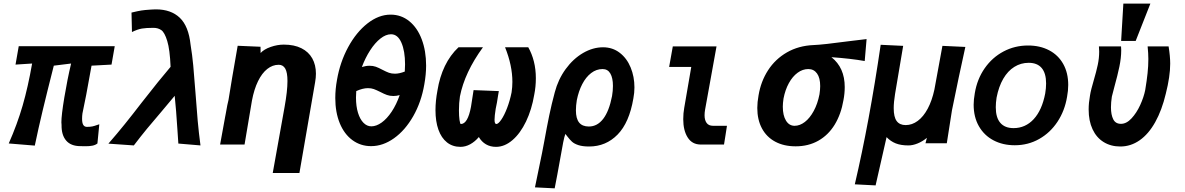

<svg xmlns="http://www.w3.org/2000/svg" viewBox="-20 -810 6640 1076"><path d="M325 -110Q324 -113 324 -124.5Q324 -164 340.5 -263.8Q357 -363.5 378.5 -454L281.5 -442Q243 -290.5 219 -190.2Q195 -90 175 6L29 -6Q76.5 -113.5 106.8 -218Q137 -322.5 160 -454L67 -448L85 -551H623L605 -448L493 -442Q459 -250 442 -174Q440 -159.5 440 -144.5Q440 -120.5 446.8 -109.8Q453.5 -99 467 -99Q485.5 -99 497.5 -101.5Q509.5 -104 525.5 -110L536.5 -113.5L526 -6Q514.5 3 498.5 6.2Q482.5 9.5 461 9.5L431 9Q377.5 9 350.8 -22.2Q324 -53.5 325 -110Z M774.5 -235.5Q874 -363 936 -435.5Q932 -532.5 917.2 -580.5Q902.5 -628.5 884 -641.2Q865.5 -654 840 -654Q799.5 -654 775.5 -650Q751.5 -646 719.5 -630.5L717 -739.5Q754.5 -748.5 772.2 -751.2Q790 -754 821 -756L838 -757Q843.5 -757.5 854 -757.5Q938 -757.5 987.5 -710.5Q1037 -663.5 1048 -559.5Q1057.5 -502 1063 -442.8Q1068.5 -383.5 1075.5 -290Q1082 -198.5 1088 -132.5Q1094 -66.5 1103.5 5L979.5 -5.5L974.5 -80Q967 -198 959 -273L881.5 -180.5Q838 -130 804 -88.8Q770 -47.5 730 5L587.5 -5Q636 -60.5 679.5 -114.5Q723 -168.5 774.5 -235.5Z M1591 -356Q1591 -403.5 1578.8 -425.2Q1566.5 -447 1542 -447Q1507.5 -447 1477.8 -423.5Q1448 -400 1426 -355Q1404 -310 1392 -246.5L1350.5 0H1213.5L1242 -156.5L1245 -172Q1255 -230.5 1260.5 -249.5Q1275.5 -346 1312 -553.5L1440 -548L1440.5 -513Q1459.5 -534 1497 -547Q1534.5 -560 1570.5 -560Q1628.5 -560 1669 -539.8Q1709.5 -519.5 1730 -482.8Q1750.5 -446 1750.5 -397Q1750.5 -374.5 1746 -349.5L1658 159.5H1508.5L1575 -211.5Q1591 -300 1591 -356Z M1859 -261Q1859 -310 1868.5 -362Q1885.5 -461.5 1931 -545.5Q1976.5 -629.5 2039.5 -678.8Q2102.5 -728 2169 -728Q2228.5 -728 2273.8 -691.2Q2319 -654.5 2343.5 -589.5Q2368 -524.5 2368 -442.5Q2368 -393.5 2358 -337.5Q2341 -238 2295.8 -158.8Q2250.5 -79.5 2188.2 -35.2Q2126 9 2060 9Q2001 9 1955.2 -24.5Q1909.5 -58 1884.2 -119.2Q1859 -180.5 1859 -261ZM2220 -277Q2201.5 -272 2184.5 -272Q2164.5 -272 2148.5 -277.8Q2132.5 -283.5 2111.5 -294.5Q2089.5 -305.5 2075 -310.8Q2060.5 -316 2042 -316Q2013 -316 1976.5 -299.5Q1975 -281 1975 -263.5Q1975 -214.5 1986.2 -178Q1997.5 -141.5 2017 -121.8Q2036.5 -102 2061 -102Q2089 -102 2118.8 -123.2Q2148.5 -144.5 2175 -184.2Q2201.5 -224 2220 -277ZM2051 -441.5Q2070.5 -441.5 2086 -436Q2101.5 -430.5 2123 -419Q2145 -407.5 2159.8 -402.2Q2174.5 -397 2193.5 -397Q2218 -397 2248.5 -409Q2250 -430 2250 -449.5Q2250 -524 2229.5 -571Q2209 -618 2171.5 -618Q2142.5 -618 2112 -594Q2081.5 -570 2054.5 -528.2Q2027.5 -486.5 2008 -434.5Q2030.5 -441.5 2051 -441.5Z M2420.5 -192.5Q2420.5 -244.5 2431.5 -302.5Q2443.5 -378 2473.2 -439.8Q2503 -501.5 2549.5 -545H2686.5Q2584 -404.5 2557.5 -269.5Q2552 -233 2552 -191Q2552 -159.5 2555.2 -137.2Q2558.5 -115 2562.5 -115Q2601.5 -115 2619.5 -211.5L2634 -305L2775.5 -299.5L2771 -273Q2768.5 -256 2765 -235.5Q2761.5 -215 2758 -200.5Q2751.5 -159.5 2751.5 -139Q2751.5 -115 2761.5 -115Q2772.5 -115 2789.2 -139.2Q2806 -163.5 2821.8 -204.5Q2837.5 -245.5 2847 -292.5Q2851.5 -322 2851.5 -351Q2851.5 -443 2810.5 -545H2940.5Q2961 -509 2972 -465.2Q2983 -421.5 2983 -371.5Q2983 -324 2974 -279.5Q2960 -196 2928 -129.2Q2896 -62.5 2852 -24.8Q2808 13 2759.5 13Q2728 13 2703.5 -1.2Q2679 -15.5 2663.5 -42Q2641.5 -16 2615 -1.5Q2588.5 13 2560.5 13Q2516.5 13 2485 -12Q2453.5 -37 2437 -83.2Q2420.5 -129.5 2420.5 -192.5Z M2978 240 3017.5 48.5Q3020 37.5 3030 -17Q3045 -100 3058 -163Q3071 -226 3089 -292.5Q3108 -365 3150 -422.8Q3192 -480.5 3247.2 -512.8Q3302.5 -545 3359.5 -545Q3413 -545 3453 -514.2Q3493 -483.5 3514.2 -432Q3535.5 -380.5 3535.5 -320Q3535.5 -289.5 3529.5 -258.5Q3506.5 -122.5 3441 -55.8Q3375.5 11 3281.5 11Q3244.5 11 3221.2 3.2Q3198 -4.5 3185.5 -16Q3173 -27.5 3159 -46L3148.5 -59.5Q3143 -46 3136.2 -12.2Q3129.5 21.5 3118.5 85Q3111.5 123.5 3103.5 167.5Q3095.5 211.5 3088.5 245.5ZM3410 -271.5Q3415 -301 3415 -328.5Q3415 -373 3400.5 -398Q3386 -423 3357 -423Q3322 -423 3292.8 -400.5Q3263.5 -378 3243 -338.5Q3222.5 -299 3212.5 -248.5Q3207.5 -218 3207.5 -191.5Q3207.5 -145.5 3225.5 -123.2Q3243.5 -101 3280 -101Q3327.5 -101 3360.5 -144Q3393.5 -187 3410 -271.5Z M3809 -142Q3809 -175.5 3814.5 -205.5L3854 -435H3730L3750.5 -550H3995.5L3931.5 -196Q3928.5 -179.5 3928.5 -164Q3928.5 -137 3940 -121Q3951.5 -105 3976.5 -105H4054Q4053.5 -97 4045.5 -50Q4040.5 -22.5 4037.5 0H3906Q3858.5 -0.5 3833.8 -39.8Q3809 -79 3809 -142Z M4224 -205Q4224 -236.5 4231 -275.5Q4244 -354 4284.5 -416.5Q4325 -479 4390.2 -516.5Q4455.5 -554 4539.5 -557.5Q4588 -559 4745 -580Q4804.5 -587.5 4836.5 -591L4826 -468Q4746.5 -482 4639.5 -489.5Q4714 -431 4714 -322Q4714 -286 4707 -249.5Q4693.5 -170 4657.8 -111.5Q4622 -53 4566.2 -21.5Q4510.5 10 4439 10Q4373 10 4324.5 -16Q4276 -42 4250 -90.5Q4224 -139 4224 -205ZM4572.5 -281.5Q4576.5 -308.5 4576.5 -327.5Q4576.5 -373.5 4558.8 -398.2Q4541 -423 4510 -423Q4478 -423 4449.8 -402.2Q4421.5 -381.5 4401 -344.2Q4380.5 -307 4371 -258Q4367 -231.5 4367 -212Q4367 -163 4384.8 -134Q4402.5 -105 4433 -105Q4462.5 -105 4490.5 -126.5Q4518.5 -148 4540.2 -188Q4562 -228 4572.5 -281.5Z M4915.5 -559 5041.5 -553 4996 -283Q4988.5 -236.5 4988.5 -204Q4988.5 -154 5005.2 -131.5Q5022 -109 5055.5 -109Q5091.5 -109 5123.2 -132.5Q5155 -156 5179 -200.8Q5203 -245.5 5216.5 -308L5261.5 -553L5390 -547Q5376.5 -488.5 5353.2 -377.2Q5330 -266 5315 -192L5286 -7H5166.5L5174.5 -37.5Q5149.5 -17 5122.2 -6Q5095 5 5071 5Q5028.5 5 4999.8 -6.5Q4971 -18 4948.5 -41.5L4887 229L4770.5 223Q4852 -125 4915.5 -559Z M5436.5 -223Q5436.5 -251.5 5443 -288Q5456 -366.5 5498.2 -427.2Q5540.5 -488 5603.8 -521.5Q5667 -555 5741.5 -555Q5808.5 -555 5859.5 -528.2Q5910.5 -501.5 5938.5 -451.5Q5966.5 -401.5 5966.5 -334Q5966.5 -301.5 5960 -267.5Q5947 -189 5906.2 -127.5Q5865.5 -66 5803.5 -31Q5741.5 4 5667 4Q5600 4 5547.8 -23.5Q5495.5 -51 5466 -102.5Q5436.5 -154 5436.5 -223ZM5837.5 -286Q5842.5 -315.5 5842.5 -342.5Q5842.5 -399.5 5817.8 -428.8Q5793 -458 5745 -458Q5701 -458 5664.5 -435.2Q5628 -412.5 5602.5 -368.8Q5577 -325 5565 -263Q5560.5 -234 5560.5 -209Q5560.5 -151 5586 -121.5Q5611.5 -92 5660 -92Q5726.5 -92 5773 -142.2Q5819.5 -192.5 5837.5 -286Z M6081 -196.5Q6081 -233.5 6088.5 -274.5Q6091 -291.5 6096.8 -313.8Q6102.5 -336 6109 -358Q6124 -409 6132 -446.5Q6140 -484 6140 -521.5Q6140 -536 6138.5 -550H6262.5Q6263.5 -536 6263.5 -529Q6263.5 -485.5 6253.2 -436.5Q6243 -387.5 6225.5 -324.5Q6213 -279 6211 -268.5Q6206 -236 6206 -208.5Q6206 -167 6218.8 -141.5Q6231.5 -116 6262 -116Q6293 -116 6321.2 -146.5Q6349.5 -177 6369.8 -221.2Q6390 -265.5 6398 -305.5Q6407 -359.5 6411.2 -400Q6415.5 -440.5 6415.5 -479.5Q6415.5 -511 6411.5 -550H6529Q6538 -495 6538 -453Q6538 -382 6513.5 -285.5Q6491.5 -192.5 6454.2 -125.8Q6417 -59 6367 -24Q6317 11 6258.5 11Q6205 11 6164.8 -14Q6124.5 -39 6102.8 -85.8Q6081 -132.5 6081 -196.5ZM6427 -790 6344.5 -580.5H6263L6275.5 -790Z"/></svg>

Font: JuliaMono Black
Style: Italic
Weight: 900
Italic angle: -9°
Monospace: yes
Designer: cormullion
Foundry: corm
Version: Version 0.057; ttfautohint (v1.8.4)